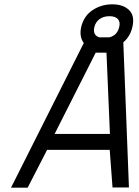

<svg xmlns="http://www.w3.org/2000/svg" viewBox="-20 -869 644 889"><path d="M593 -744Q583 -700 551 -673L577 -1H501L488 -175H198L108 0H31L368 -670Q346 -699 356 -744Q368 -795 408.5 -822Q449 -849 500 -849Q551 -849 578 -822Q605 -795 593 -744ZM233 -249H489L473 -625H423ZM417 -744Q408 -706 440 -696H486Q523 -705 532 -744Q538 -768 525.5 -781Q513 -794 487 -794Q460 -794 441.5 -781Q423 -768 417 -744Z"/></svg>

Font: Panefresco 400wt
Style: Italic
Weight: 400
Foundry: Campivisivi & Chank Co
Version: Version 1.001